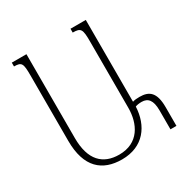

<svg xmlns="http://www.w3.org/2000/svg" viewBox="-166 -852 968 1000"><g transform="rotate(-30 318.5 -352.0)"><path d="M392 -714V-691C441 -691 447 -680 447 -606V-207C447 -111 402 -19 285 -19C188 -19 127 -76 127 -210V-714H39V-691C85 -691 90 -680 90 -607V-214C90 -54 168 10 285 10C415 10 479 -81 484 -193C494 -197 507 -199 522 -199C560 -199 581 -175 581 -114V0H617V-113C617 -202 583 -227 526 -227C510 -227 496 -226 484 -222V-714Z"/></g></svg>

Font: Noto Serif Armenian Condensed ExtraLight
Style: Regular
Weight: 200
Width: 3
Designer: Monotype Design Team
Foundry: Monotype Imaging Inc.
Version: Version 2.008